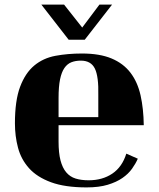

<svg xmlns="http://www.w3.org/2000/svg" viewBox="-20 -746 691 836"><path d="M279 -573 160 -726H259L338 -626L413 -726H468L349 -573ZM580 -55Q571 -34 555 -11.5Q539 11 513 29Q487 47 449 58.5Q411 70 357 70Q263 70 202 47.5Q141 25 106.5 -13.5Q72 -52 58.5 -102.5Q45 -153 45 -209Q45 -308 67.5 -368Q90 -428 129 -460.5Q168 -493 221.5 -503Q275 -513 337 -513Q414 -513 465.5 -491.5Q517 -470 548 -429.5Q579 -389 592 -331Q605 -273 606 -201H235V-130Q235 -80 243.5 -47.5Q252 -15 268.5 4.5Q285 24 309.5 31.5Q334 39 366 39Q426 39 469 10Q512 -19 530 -77ZM332 -482Q309 -482 291 -475Q273 -468 260.5 -450Q248 -432 241.5 -400.5Q235 -369 235 -319V-236H408V-331Q410 -413 393 -447.5Q376 -482 332 -482Z"/></svg>

Font: Cafe24 ClassicType
Style: Regular
Weight: 400
Designer: Cafe24 thkim, hmlim, mnelim & 4IR
Foundry: Cafe24
Version: Version 1.000